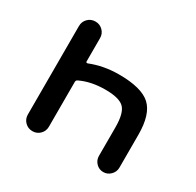

<svg xmlns="http://www.w3.org/2000/svg" viewBox="-119 -655 807 789"><g transform="rotate(30 284.5 -260.0)"><path d="M72 -50V-470Q72 -491 86.5 -505.5Q101 -520 122 -520Q143 -520 157.5 -505.5Q172 -491 172 -470V-360Q172 -353 180 -355Q242 -380 315 -380Q422 -380 464.5 -341Q507 -302 507 -205V-49Q507 -29 492.5 -14.5Q478 0 458 0Q438 0 424 -14.5Q410 -29 410 -49V-184Q410 -252 386.5 -275Q363 -298 298 -298Q230 -298 180 -274Q172 -271 172 -262V-50Q172 -29 157.5 -14.5Q143 0 122 0Q101 0 86.5 -14.5Q72 -29 72 -50Z"/></g></svg>

Font: Rounded Mplus 1c Medium
Style: Regular
Weight: 500
Version: Version 1.059.20150529